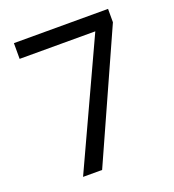

<svg xmlns="http://www.w3.org/2000/svg" viewBox="-130 -816 833 918"><g transform="rotate(-20 286.0 -357.0)"><path d="M136 0 429 -634H44V-714H523V-646L233 0Z"/></g></svg>

Font: Noto Sans Avestan
Style: Regular
Weight: 400
Designer: Monotype Design Team
Foundry: Monotype Imaging Inc.
Version: Version 2.003; ttfautohint (v1.8.4.7-5d5b)